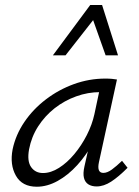

<svg xmlns="http://www.w3.org/2000/svg" viewBox="-20 -726 545 753"><path d="M124.3 6.3Q66.8 6.3 42.4 -36.9Q17.9 -80.1 29.5 -140.4Q41.5 -197.5 75.8 -247.9Q110.1 -298.3 160.4 -336.5Q210.6 -374.7 270.3 -396.3Q330 -417.8 392.6 -417.8Q407.6 -417.8 418.6 -416.8Q429.5 -415.7 438.7 -414.2L368 -89.9Q359.1 -47.9 385.3 -47.9Q400.6 -47.9 418.8 -61.1Q436.9 -74.4 458.6 -95.3L480.3 -68Q445.1 -32.6 416 -13.7Q387 5.2 358.8 5.2Q339.8 5.2 326.6 -3Q313.5 -11.2 309.2 -28.6Q305 -46 311.2 -73.4L349.2 -243L386.4 -277Q373.6 -220.5 346.6 -169.6Q319.5 -118.6 283.4 -78.9Q247.3 -39.1 206.2 -16.4Q165.1 6.3 124.3 6.3ZM148.6 -47.4Q179.5 -47.4 211.5 -67.7Q243.5 -88 271.5 -121.6Q299.6 -155.3 320.5 -196.2Q341.3 -237.2 350.2 -278L373.8 -388.8L406.5 -362.2Q399.8 -363.7 390.8 -364.2Q381.8 -364.7 373.3 -364.7Q324.5 -364.7 278.5 -348Q232.5 -331.4 194.3 -301.5Q156.2 -271.5 129.7 -230.5Q103.3 -189.5 94 -140.4Q85.6 -94.2 102 -70.8Q118.5 -47.4 148.6 -47.4ZM187.5 -509.1 333.9 -706.5H380.3L360.9 -667.1L237.1 -509.1ZM394.2 -509.1 338.5 -666 333.9 -706.5H380.3L442.8 -509.1Z"/></svg>

Font: Ysabeau
Style: Bold Italic
Weight: 700
Italic angle: -12°
Designer: Christian Thalmann (Catharsis Fonts)
Version: Version 2.002